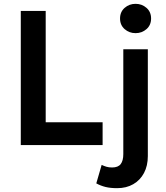

<svg xmlns="http://www.w3.org/2000/svg" viewBox="-20 -757 865 1002"><path d="M88.5 0V-700H218.5V-119H515.5V0ZM591.5 225Q556.5 225 531 218.8Q505.5 212.5 482.5 200L510.5 103.5Q523 109.5 535.5 113.2Q548 117 565 117Q596.5 117 610 99.2Q623.5 81.5 623.5 47V-500H751.5V57.5Q751.5 108 731.5 145.8Q711.5 183.5 675.5 204.2Q639.5 225 591.5 225ZM687.5 -584Q654.5 -584 630.5 -605Q606.5 -626 606.5 -660.5Q606.5 -695 630.5 -716Q654.5 -737 687.5 -737Q720.5 -737 744.5 -716Q768.5 -695 768.5 -660.5Q768.5 -626 744.5 -605Q720.5 -584 687.5 -584Z"/></svg>

Font: Geologica Cursive Medium
Style: Regular
Weight: 500
Designer: Sindre Bremnes, Frode Helland
Foundry: Monokrom Skriftforlag AS
Version: Version 1.010;gftools[0.9.28]